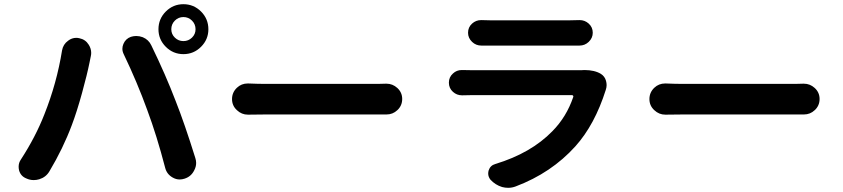

<svg xmlns="http://www.w3.org/2000/svg" viewBox="-20 -859 4040 920"><path d="M800.8 -718.8Q800.8 -695.3 817.9 -678.7Q835 -662.1 858.9 -662.1Q882.8 -662.1 899.9 -678.7Q917 -695.3 917 -718.8Q917 -743.2 899.9 -760.3Q882.8 -777.3 858.9 -777.3Q835 -777.3 817.9 -760.3Q800.8 -743.2 800.8 -718.8ZM739.3 -718.8Q739.3 -768.6 774.4 -803.7Q809.6 -838.9 858.9 -838.9Q908.2 -838.9 943.4 -803.7Q978.5 -768.6 978.5 -718.8Q978.5 -669.9 943.4 -634.8Q908.2 -599.6 858.9 -599.6Q809.6 -599.6 774.4 -634.8Q739.3 -669.9 739.3 -718.8ZM192.4 -310.5Q252 -460 277.3 -617.2Q282.2 -646.5 306.6 -664.1Q324.2 -677.7 345.7 -677.7Q352.5 -677.7 360.4 -675.8Q389.6 -669.9 405.3 -644.5Q417 -626 417 -605.5Q417 -597.7 415 -588.9Q411.1 -572.3 409.2 -560.5Q397.5 -502 373 -413.1Q348.6 -324.2 324.2 -259.8Q282.2 -147.5 216.8 -38.1Q200.2 -9.8 168 0Q155.3 3.9 141.6 3.9Q123 3.9 106.4 -3.9Q79.1 -14.6 71.3 -43Q69.3 -51.8 69.3 -60.5Q69.3 -79.1 80.1 -94.7Q150.4 -203.1 192.4 -310.5ZM685.5 -332Q637.7 -463.9 573.2 -598.6Q566.4 -612.3 566.4 -625Q566.4 -636.7 571.3 -648.4Q582 -673.8 607.4 -682.6Q620.1 -686.5 632.8 -686.5Q648.4 -686.5 664.1 -680.7Q692.4 -668.9 705.1 -641.6Q774.4 -499 821.3 -376Q864.3 -267.6 916 -101.6Q919.9 -89.8 919.9 -78.1Q919.9 -59.6 910.2 -42Q895.5 -12.7 864.3 -2.9Q852.5 1 840.8 1Q823.2 1 806.6 -8.8Q779.3 -24.4 771.5 -54.7Q731.4 -209 685.5 -332Z M1169.9 -309.6Q1168.9 -309.6 1168 -309.6Q1137.7 -309.6 1115.2 -331.1Q1091.8 -352.5 1091.8 -384.3Q1091.8 -416 1115.2 -438.5Q1136.7 -459 1167 -459Q1168.9 -459 1169.9 -459Q1216.8 -457 1252.9 -457H1790Q1808.6 -457 1828.1 -458Q1830.1 -458 1832 -458Q1861.3 -458 1883.8 -437.5Q1907.2 -416 1907.2 -384.8Q1907.2 -352.5 1883.8 -331.1Q1862.3 -310.5 1832 -310.5Q1830.1 -310.5 1828.1 -310.5Q1806.6 -310.5 1790 -310.5H1252.9Q1212.9 -310.5 1169.9 -309.6Z M2763.7 -522.5Q2772.5 -523.4 2780.3 -523.4Q2829.1 -523.4 2859.4 -504.9Q2877.9 -493.2 2883.8 -471.7Q2886.7 -460.9 2886.7 -451.2Q2886.7 -440.4 2882.8 -428.7Q2830.1 -261.7 2737.3 -158.2Q2622.1 -30.3 2451.2 34.2Q2433.6 41 2415 41Q2400.4 41 2385.7 37.1Q2353.5 27.3 2330.1 2Q2319.3 -11.7 2319.3 -27.3Q2319.3 -34.2 2321.3 -42Q2329.1 -66.4 2353.5 -73.2Q2524.4 -125 2627 -230.5Q2694.3 -298.8 2726.6 -393.6Q2728.5 -397.5 2726.1 -400.4Q2723.6 -403.3 2720.7 -403.3H2247.1Q2223.6 -403.3 2196.3 -402.3Q2194.3 -402.3 2193.4 -402.3Q2168.9 -402.3 2150.4 -418.9Q2130.9 -436.5 2130.9 -462.9Q2130.9 -489.3 2150.4 -506.8Q2168 -523.4 2192.4 -523.4Q2194.3 -523.4 2196.3 -523.4Q2227.5 -522.5 2247.1 -522.5H2742.2Q2752.9 -522.5 2763.7 -522.5ZM2287.1 -640.6Q2287.1 -640.6 2286.1 -640.6Q2260.7 -640.6 2242.2 -658.2Q2222.7 -676.8 2222.7 -702.1Q2222.7 -728.5 2242.2 -746.1Q2260.7 -762.7 2285.2 -762.7Q2286.1 -762.7 2287.1 -762.7Q2305.7 -761.7 2327.1 -761.7H2711.9Q2734.4 -761.7 2755.9 -762.7Q2756.8 -762.7 2757.8 -762.7Q2782.2 -762.7 2800.8 -746.1Q2820.3 -728.5 2820.3 -702.1Q2820.3 -676.8 2800.8 -658.2Q2782.2 -640.6 2756.8 -640.6Q2755.9 -640.6 2755.9 -640.6Q2732.4 -640.6 2710 -640.6H2327.1Q2308.6 -640.6 2287.1 -640.6Z M3169.9 -309.6Q3168.9 -309.6 3168 -309.6Q3137.7 -309.6 3115.2 -331.1Q3091.8 -352.5 3091.8 -384.3Q3091.8 -416 3115.2 -438.5Q3136.7 -459 3167 -459Q3168.9 -459 3169.9 -459Q3216.8 -457 3252.9 -457H3790Q3808.6 -457 3828.1 -458Q3830.1 -458 3832 -458Q3861.3 -458 3883.8 -437.5Q3907.2 -416 3907.2 -384.8Q3907.2 -352.5 3883.8 -331.1Q3862.3 -310.5 3832 -310.5Q3830.1 -310.5 3828.1 -310.5Q3806.6 -310.5 3790 -310.5H3252.9Q3212.9 -310.5 3169.9 -309.6Z"/></svg>

Font: Gen Jyuu GothicX Bold
Style: Bold
Weight: 700
Designer: Ryoko NISHIZUKA (kana &amp; ideographs); Paul D. Hunt (Latin, Greek &amp; Cyrillic); Wenlong ZHANG (bopomofo); Sandoll C
Version: Version 1.058.20140828